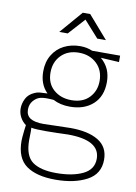

<svg xmlns="http://www.w3.org/2000/svg" viewBox="-103 -768 773 1094"><g transform="rotate(10 284.0 -221.0)"><path d="M68 76Q68 60 73 15Q75 4 77 -16Q56 -31 43.5 -54.5Q31 -78 31 -105Q31 -133 45 -161.5Q59 -190 94 -205Q107 -211 121 -212.5Q135 -214 167 -215Q121 -260 121 -335Q121 -390 145.5 -430.5Q170 -471 211.5 -492Q253 -513 305 -513Q343 -513 375 -499H537V-462L431 -468Q461 -442 475 -410Q489 -378 489 -337Q489 -255 438.5 -209Q388 -163 305 -163Q249 -163 208 -185Q186 -187 166 -187Q146 -187 130 -183Q108 -177 90.5 -156.5Q73 -136 73 -106Q73 -72 98 -56Q123 -40 175 -40L245 -42L331 -44Q433 -44 491.5 -8.5Q550 27 550 101Q550 184 477.5 222.5Q405 261 296 261Q186 261 127 218.5Q68 176 68 76ZM447 -336Q447 -399 406.5 -437Q366 -475 304 -475Q240 -475 201.5 -436Q163 -397 163 -336Q163 -273 204 -237Q245 -201 307 -201Q373 -201 410 -240Q447 -279 447 -336ZM508 103Q508 -5 322 -5Q298 -5 260 -3L199 -2Q170 -2 146 -3Q122 -4 110 -7Q111 -2 111 13L110 64Q110 156 156.5 189.5Q203 223 294 223Q388 223 448 194Q508 165 508 103ZM285 -703H328L442 -572H392L307 -667L221 -572H172Z"/></g></svg>

Font: Bellota Text Light
Style: Regular
Weight: 300
Designer: Kemie Guaida
Foundry: Kemie Guaida
Version: Version 4.001